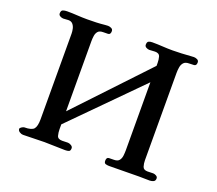

<svg xmlns="http://www.w3.org/2000/svg" viewBox="-125 -929 1250 1105"><g transform="rotate(20 500.0 -376.5)"><path d="M922 -25Q922 -10 911 -5Q900 0 888 0Q872 0 856 -0.5Q840 -1 823 -1Q777 -1 731.5 0Q686 1 640 1Q629 1 619 -2Q609 -5 609 -20Q609 -41 624.5 -41.5Q640 -42 654 -42Q677 -42 686.5 -54Q696 -66 698 -83.5Q700 -101 700 -117L699 -533L300 -130V-101Q300 -80 305 -61.5Q310 -43 337 -43Q346 -43 354.5 -43.5Q363 -44 372 -44Q381 -44 392 -37.5Q403 -31 403 -21Q403 -5 394 -1.5Q385 2 371 2Q340 2 308 0.5Q276 -1 244 -1Q211 -1 178.5 0.5Q146 2 113 2Q103 2 92 -5Q81 -12 81 -23Q81 -29 91 -35Q101 -41 106 -41Q151 -41 164.5 -57.5Q178 -74 178 -117Q178 -248 177.5 -379Q177 -510 177 -641Q177 -655 173.5 -670.5Q170 -686 160.5 -697Q151 -708 134 -708Q126 -708 118 -707Q110 -706 102 -706Q93 -706 83 -711.5Q73 -717 73 -727Q73 -745 84 -749Q95 -753 109 -753Q141 -753 171.5 -751Q202 -749 233 -749Q260 -749 287.5 -750Q315 -751 342 -754Q347 -754 351 -754.5Q355 -755 359 -755Q369 -755 379.5 -750Q390 -745 390 -733Q390 -712 374.5 -711.5Q359 -711 345 -711Q323 -711 313.5 -700Q304 -689 301.5 -672.5Q299 -656 299 -639L300 -210L700 -634V-652Q700 -672 695 -690Q690 -708 664 -708Q655 -708 646.5 -707Q638 -706 629 -706Q620 -706 610 -711.5Q600 -717 600 -727Q600 -744 608.5 -748.5Q617 -753 631 -753Q663 -753 694 -751Q725 -749 756 -749Q784 -749 811.5 -750.5Q839 -752 867 -754Q872 -754 876.5 -754.5Q881 -755 885 -755Q895 -755 905.5 -750Q916 -745 916 -733Q916 -713 901 -712Q886 -711 872 -711Q849 -711 838.5 -699.5Q828 -688 825 -670.5Q822 -653 822 -635Q822 -502 822.5 -368.5Q823 -235 823 -101Q823 -81 828.5 -63Q834 -45 859 -45Q868 -45 876.5 -45.5Q885 -46 894 -46Q902 -46 912 -40.5Q922 -35 922 -25Z"/></g></svg>

Font: Kaisei Tokumin
Style: Bold
Weight: 700
Designer: Font-Kai, 金井和夫
Foundry: KAZUO KANAI
Version: Version 5.003